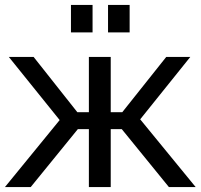

<svg xmlns="http://www.w3.org/2000/svg" viewBox="-33 -762 817 782"><path d="M92 0 284 -236H329V0H418V-236H463L655 0H764L538 -276L742 -530H644L465 -305H418V-530H329V-305H282L104 -530H3L210 -273L-13 0ZM256 -742V-630H344V-742ZM407 -742V-630H495V-742Z"/></svg>

Font: Cheyenne Sans
Style: Regular
Weight: 400
Designer: The Public Sans project authors (U.S. Web Design System), Libre Franklin designed by Pablo Impallari and Rodrigo Fuenzal
Foundry: The Cheyenne Sans Project Authors
Version: Version 2.007